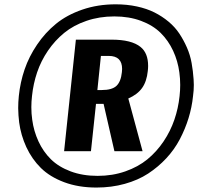

<svg xmlns="http://www.w3.org/2000/svg" viewBox="-20 -842 931 876"><path d="M272.5 -152.3 326.2 -661.1H488.8Q580.1 -661.1 621.1 -627.9Q655.8 -600.1 655.8 -541.5Q655.8 -530.3 654.3 -518.1Q649.4 -470.2 628.4 -440.7Q607.4 -411.1 565.4 -392.6L630.4 -152.3H502L452.6 -368.2H418L395 -152.3ZM424.3 -431.2H444.3Q491.2 -431.2 511.5 -450.4Q531.7 -469.7 536.1 -512.7Q537.1 -520.5 537.1 -527.3Q537.1 -586.9 476.1 -586.9H440.4ZM425.3 -39.6Q493.2 -39.6 551.8 -60.1Q610.4 -80.6 652.6 -115.2Q694.8 -149.9 726.3 -196.8Q757.8 -243.7 775.6 -295.9Q793.5 -348.1 799.3 -403.8Q802.2 -429.7 802.2 -454.6Q802.2 -483.4 798.3 -511.7Q791.5 -563.5 769.8 -610.4Q748 -657.2 712.9 -691.9Q677.7 -726.6 623.5 -746.8Q569.3 -767.1 501.5 -767.1Q433.1 -767.1 374.3 -746.8Q315.4 -726.6 272.9 -691.9Q230.5 -657.2 198.7 -610.6Q167 -564 149.4 -512Q131.8 -460 126 -403.8Q123 -377.9 123 -353Q123 -323.2 127 -295.9Q133.8 -244.1 155.5 -197Q177.2 -149.9 212.4 -115.2Q247.6 -80.6 302.2 -60.1Q356.9 -39.6 425.3 -39.6ZM419.9 13.7Q337.9 13.7 272.7 -10.7Q207.5 -35.2 166.5 -75.7Q125.5 -116.2 100.1 -170.9Q75.2 -225.1 67.4 -283.7Q63.5 -315.4 63 -348.6Q63 -376 65.9 -404.3Q72.3 -466.8 92.3 -525.4Q112.3 -584 149.2 -638.4Q186 -692.9 235.6 -733.4Q285.2 -773.9 355.5 -798.1Q425.8 -822.3 507.8 -822.3Q559.6 -822.3 604.7 -812.5Q649.9 -802.7 684.8 -785.2Q719.7 -767.6 749 -743.2Q778.3 -718.8 798.1 -689Q817.9 -659.2 832.8 -625.2Q847.7 -591.3 854.2 -554.7Q860.8 -518.1 863.3 -480Q864.3 -467.3 864.3 -454.6Q864.3 -429.2 860.8 -404.3Q855.5 -352.5 840.3 -303.2Q825.2 -253.9 800.3 -206.5Q775.4 -159.2 738.5 -119.6Q701.7 -80.1 655.8 -50Q609.9 -20 549.3 -3.2Q488.8 13.7 419.9 13.7Z"/></svg>

Font: Oswald
Style: Demi-Bold
Weight: 600
Designer: Vernon Adams
Foundry: Vernon Adams
Version: 3.0; ttfautohint (v0.94.23-7a4d-dirty) -l 8 -r 50 -G 200 -x 